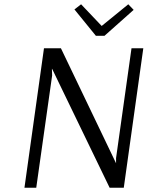

<svg xmlns="http://www.w3.org/2000/svg" viewBox="-20 -875 691 895"><path d="M327 -831 358 -855 454 -754 578 -855 603 -829 467 -708H427ZM557 0H491L223 -554H222L223 -523L149 0H94L185 -650H264L521 -114V-138L593 -650H648Z"/></svg>

Font: Arsenal
Style: Italic
Weight: 400
Italic angle: -9.10001°
Designer: Andrij Shevchenko
Foundry: Stairsfor
Version: Version 2.001;PS 002.001;hotconv 1.0.88;makeotf.lib2.5.64775